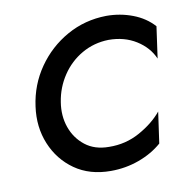

<svg xmlns="http://www.w3.org/2000/svg" viewBox="-61 -530 586 599"><g transform="rotate(-10 232.0 -230.5)"><path d="M127 -230Q120 -187 133 -150Q146 -113 176 -89.5Q206 -66 251 -66Q304 -65 349 -90Q394 -115 421 -148L407 -49Q376 -22 333.5 -6.5Q291 9 244 9Q177 9 130 -24Q83 -57 60.5 -111.5Q38 -166 47 -230Q56 -297 93.5 -351Q131 -405 188 -437Q245 -469 313 -470Q357 -470 396.5 -455Q436 -440 462 -411L448 -311Q432 -348 394.5 -371.5Q357 -395 307 -395Q261 -394 222.5 -372Q184 -350 159 -312.5Q134 -275 127 -230Z"/></g></svg>

Font: Jost*
Style: Italic
Weight: 400
Italic angle: -10°
Version: Version 3.7